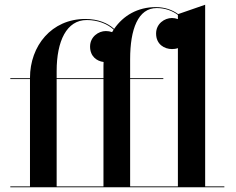

<svg xmlns="http://www.w3.org/2000/svg" viewBox="-20 -790 994 810"><path d="M23.5 -3.5V0H926.5V-3.5H845.5V-770L731.5 -730.5C708 -748 675.5 -760 637.5 -760C561 -760 500 -724.5 461.5 -668C435 -692.5 393.5 -710 340 -710C197.5 -710 106.5 -596.5 106.5 -461.5V-460H23.5V-456.5H106.5V-3.5ZM669 -456.5V-460H529V-540C529 -667 562.5 -756 641 -756C676.5 -756 707.5 -744.5 730.5 -727V-709.5C722 -712.5 713.5 -714 705.5 -714C674 -714 638.5 -690 638.5 -648.5C638.5 -602.5 674 -583 705.5 -583C714 -583 722.5 -584 730.5 -587V-3.5H529V-456.5ZM219 -490C219 -617 261 -705.5 346 -705.5C393.5 -705.5 433.5 -689 459.5 -665C457.5 -661.5 455 -658 453 -654.5C444.5 -657.5 435.5 -659 426.5 -659C395.5 -659 360 -635 360 -593.5C360 -552 388.5 -532 417 -528.5C416.5 -523 416.5 -517 416.5 -511.5V-460H219ZM219 -3.5V-456.5H416.5V-3.5Z"/></svg>

Font: Bodoni* 48pt Medium
Style: Regular
Weight: 500
Version: Version 2.3